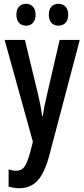

<svg xmlns="http://www.w3.org/2000/svg" viewBox="-20 -752 444 1012"><path d="M4.4 -541.5H111.3L181.2 -252.4Q188 -223.6 193.4 -195.6Q198.7 -167.5 202.1 -141.6H206.1Q209 -166 214.4 -192.9Q219.7 -219.7 227.5 -252L294.4 -541.5H400.4L239.3 69.3Q214.8 160.2 177.7 200.2Q140.6 240.2 80.6 240.2Q66.4 240.2 53 237.8Q39.6 235.4 25.4 231.9V141.1Q46.9 147.9 64.5 147.9Q93.3 147.9 108.4 127.7Q123.5 107.4 139.6 48.8L153.3 -4.9ZM66.4 -674.3Q66.4 -703.1 80.6 -717.5Q94.7 -731.9 117.2 -731.9Q139.6 -731.9 153.6 -717Q167.5 -702.1 167.5 -674.3Q167.5 -646.5 153.6 -631.6Q139.6 -616.7 117.2 -616.7Q94.7 -616.7 80.6 -631.3Q66.4 -646 66.4 -674.3ZM237.3 -674.3Q237.3 -703.1 251.5 -717.5Q265.6 -731.9 288.1 -731.9Q311 -731.9 325.2 -717Q339.4 -702.1 339.4 -674.3Q339.4 -646.5 325.2 -631.6Q311 -616.7 288.1 -616.7Q265.1 -616.7 251.2 -631.3Q237.3 -646 237.3 -674.3Z"/></svg>

Font: Open Sans Condensed SemiBold
Style: Regular
Weight: 600
Width: 3
Designer: Monotype Design Team
Foundry: Monotype Imaging Inc.
Version: Version 3.000; ttfautohint (v1.8.4)